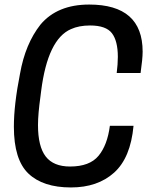

<svg xmlns="http://www.w3.org/2000/svg" viewBox="-20 -812 670 844"><path d="M292 12Q169 12 105 -49Q41 -110 41 -255Q41 -352 68 -488Q91 -619 158 -704Q232 -792 372 -792Q607 -792 607 -585Q607 -554 598 -491H493Q498 -530 498 -562Q498 -632 472 -666Q446 -700 376 -700Q327 -700 292 -684Q190 -640 161 -413L158 -389Q147 -310 147 -262Q147 -168 181 -124Q215 -80 288 -80Q374 -80 413 -127Q452 -174 463 -259H567Q554 -118 481.5 -53Q409 12 292 12Z"/></svg>

Font: Tanohe Sans Medium
Style: Italic
Weight: 500
Designer: Village Type and Design LLC & Cristiano Sobral
Foundry: Cooper Hewitt Smithsonian Design Museum
Version: Version 1.00;September 29, 2021;FontCreator 13.0.0.2655 64-b